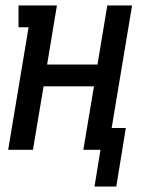

<svg xmlns="http://www.w3.org/2000/svg" viewBox="-20 -550 540 705"><path d="M327 135 349 0H286L325 -233H140L101 0H10L85 -450H48V-530H189L153 -313H338L374 -530H465L390 -80H442L407 135Z"/></svg>

Font: Iosevka Slab Medium
Style: Italic
Weight: 500
Italic angle: -9°
Monospace: yes
Designer: Belleve Invis
Foundry: Belleve Invis
Version: Version 11.1.0; ttfautohint (v1.8.3)